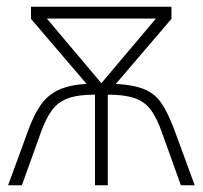

<svg xmlns="http://www.w3.org/2000/svg" viewBox="-20 -550 603 570"><path d="M489 -530V-494L324 -301Q377 -298 408.5 -285Q440 -272 459 -244Q478 -216 496 -169L558 0H517L461 -156Q446 -199 428 -223.5Q410 -248 380 -258.5Q350 -269 300 -269V0H262V-269Q211 -269 181.5 -258Q152 -247 134 -222.5Q116 -198 101 -156L45 0H4L66 -169Q82 -212 102 -240Q122 -268 154 -283Q186 -298 237 -301L72 -494V-530ZM443 -495H119L281 -303Z"/></svg>

Font: Noto Sans Disp ExtLt
Style: Regular
Weight: 200
Designer: Monotype Design Team
Foundry: Monotype Imaging Inc.
Version: Version 2.000;GOOG;noto-source:20170915:90ef993387c0